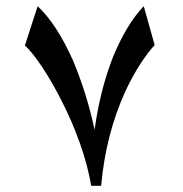

<svg xmlns="http://www.w3.org/2000/svg" viewBox="-20 -597 587 617"><path d="M383 -304Q320 -166 305 0H273Q262 -66 236.5 -137.5Q211 -209 177 -275Q147 -334 115.5 -381.5Q84 -429 60 -451L101 -577Q162 -520 214 -404Q259 -297 284 -180Q301 -305 342 -411Q386 -519 442 -577L477 -452Q457 -431 432 -393Q407 -355 383 -304Z"/></svg>

Font: Katibeh
Style: Regular
Weight: 400
Designer: Arabic design by Kourosh Beigpour, Latin design by Eduardo Tunni, engineering by Lasse Fister
Version: Version 1.000